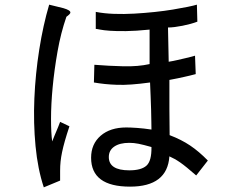

<svg xmlns="http://www.w3.org/2000/svg" viewBox="-20 -726 1040 824"><path d="M191 -706 252 -691Q283 -682 282 -672Q282 -666 265 -654Q241 -585 227 -505.5Q213 -426 206 -352Q199 -278 199 -216Q199 -154 204 -119Q210 -134 214 -144Q218 -154 222 -163Q226 -172 229.5 -181Q233 -190 238 -203L278 -184Q266 -148 258.5 -121.5Q251 -95 246.5 -73.5Q242 -52 240 -33Q238 -14 238 7V49L168 78Q142 0 132.5 -99Q123 -198 127.5 -303.5Q132 -409 148.5 -513.5Q165 -618 191 -706ZM535 5Q586 5 608.5 -15Q631 -35 630 -95Q612 -100 598.5 -103.5Q585 -107 574.5 -109Q564 -111 554.5 -112Q545 -113 535 -113Q494 -113 470.5 -97Q447 -81 447 -52Q447 5 535 5ZM707 -383Q707 -316 707 -258.5Q707 -201 708 -146Q758 -127 796 -101.5Q834 -76 872 -37L822 27Q799 7 782.5 -6.5Q766 -20 753 -29Q740 -38 729 -44Q718 -50 707 -55Q698 75 538 75Q371 75 371 -49Q371 -108 412 -143.5Q453 -179 522 -179Q540 -179 568.5 -177Q597 -175 630 -170Q630 -183 629.5 -205.5Q629 -228 628.5 -255Q628 -282 626.5 -312Q625 -342 624 -372Q580 -366 545.5 -363.5Q511 -361 482.5 -362Q454 -363 430 -365.5Q406 -368 383 -372L385 -448Q447 -443 510 -441.5Q573 -440 622 -451V-599Q563 -593 521 -592.5Q479 -592 451.5 -594Q424 -596 409.5 -599Q395 -602 391 -602V-675Q427 -668 469.5 -666.5Q512 -665 556 -667.5Q600 -670 643 -674.5Q686 -679 722 -685Q758 -691 785 -696.5Q812 -702 825 -706L827 -633Q814 -628 797.5 -623.5Q781 -619 763.5 -615.5Q746 -612 730 -610Q714 -608 701 -608L704 -461Q723 -464 742 -468.5Q761 -473 776.5 -476.5Q792 -480 803 -483Q814 -486 817 -487L820 -408Q806 -404 794.5 -401.5Q783 -399 770.5 -396Q758 -393 743 -390Q728 -387 707 -383Z"/></svg>

Font: D2Coding
Style: Regular
Weight: 400
Monospace: yes
Designer: Yong-Rak Park; Jeong-Hwan Yoon; Sang-Min Lee;
Foundry: NHN Corporation
Version: Version 1.3.2; Build 20180524